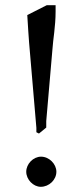

<svg xmlns="http://www.w3.org/2000/svg" viewBox="-20 -714 317 739"><path d="M138 -111C108 -111 81 -83 81 -53C81 -23 108 5 137 5C169 5 197 -22 197 -53C197 -83 169 -111 138 -111ZM160 -694 85 -656C88 -603 90 -579 92 -550L120 -222V-205L130 -200L158 -223V-248L182 -526C184 -560 194 -613 194 -669V-694Z"/></svg>

Font: Asana Math
Style: Regular
Weight: 400
Version: Version 000.958